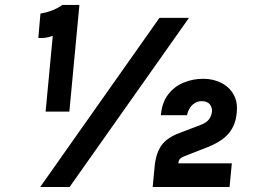

<svg xmlns="http://www.w3.org/2000/svg" viewBox="-20 -744 1009 764"><path d="M228.5 -724.5H296L256 -300H161.5L190 -601.5Q174.5 -595.5 160.8 -593.8Q147 -592 132.5 -593L141 -690Q162.5 -693.5 183.2 -700.8Q204 -708 228.5 -724.5ZM140 0 614.5 -673H732L257 0ZM690 -97.5 689.5 -94H902.5L893.5 0H587.5L595.5 -83Q600.5 -134 622.2 -165Q644 -196 693.5 -214.5L778.5 -247Q801.5 -255.5 811.8 -269.5Q822 -283.5 823.5 -300.5Q824.5 -316.5 814.8 -329Q805 -341.5 782 -341.5Q762 -341.5 746 -327Q730 -312.5 724 -285.5H620Q624.5 -336 649 -368Q673.5 -400 710.5 -415.2Q747.5 -430.5 788.5 -430.5Q828.5 -430.5 860.5 -414.2Q892.5 -398 909.5 -368Q926.5 -338 922 -296.5Q918.5 -248.5 891.5 -215Q864.5 -181.5 805 -158L713 -122Q700.5 -117 695.8 -111.5Q691 -106 690 -97.5Z"/></svg>

Font: Karla ExtraBold
Style: Italic
Weight: 800
Italic angle: -8°
Designer: Jonathan Pinhorn
Version: Version 2.004;gftools[0.9.33]